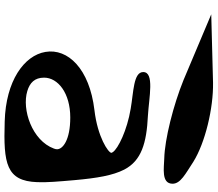

<svg xmlns="http://www.w3.org/2000/svg" viewBox="-77 -894 972 858"><g transform="rotate(90 409.0 -465.0)"><path d="M660 -483C662 -479 663 -478 663 -477C663 -463 592 -415 472 -401C287 -379 195 -282 212 -182C228 -87 341 -5 523 0C711 6 789 -7 794 -145C796 -188 791 -242 785 -312C776 -413 764 -483 738 -534C698 -611 620 -634 497 -640C415 -645 302 -670 302 -619C302 -575 392 -576 466 -563C562 -547 644 -507 660 -483ZM505 -293C607 -293 647 -259 647 -234C647 -230 646 -225 644 -220C608 -122 469 -76 387 -101C350 -112 327 -134 327 -176C327 -238 396 -293 505 -293ZM338 -799C449 -754 602 -715 689 -713C729 -712 800 -699 801 -749C802 -786 756 -808 703 -843C618 -896 463 -933 349 -931L44 -923Z"/></g></svg>

Font: Venom Sans
Style: Bd
Weight: 700
Version: Version 1.001